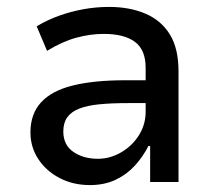

<svg xmlns="http://www.w3.org/2000/svg" viewBox="-20 -526 619 555"><path d="M240 9Q191 9 152 -11.5Q113 -32 90.5 -66.5Q68 -101 68 -143Q68 -197 99 -230.5Q130 -264 191 -279Q252 -294 342 -294H416V-228H351Q302 -228 267 -224.5Q232 -221 209 -212Q186 -203 174.5 -187Q163 -171 163 -146Q163 -107 192 -87Q221 -67 263 -67Q298 -67 330 -85.5Q362 -104 381.5 -135Q401 -166 401 -203V-330Q401 -382 370 -405Q339 -428 280 -428Q241 -428 200.5 -417Q160 -406 116 -379L86 -450Q118 -469 152 -481Q186 -493 222 -499.5Q258 -506 295 -506Q355 -506 400.5 -486.5Q446 -467 471 -426.5Q496 -386 496 -320V0H414V-104H409Q394 -74 370.5 -48Q347 -22 314.5 -6.5Q282 9 240 9Z"/></svg>

Font: Nunito Sans 7pt SemiCondensed Medium
Style: Regular
Weight: 500
Width: 4
Designer: Vernon Adams
Foundry: Vernon Adams
Version: Version 3.101;gftools[0.9.27]